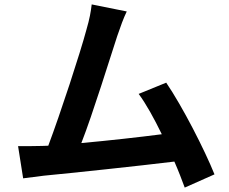

<svg xmlns="http://www.w3.org/2000/svg" viewBox="-20 -806 1040 871"><path d="M818 45 953 -15C908 -127 807 -324 734 -431L609 -380C642 -336 679 -269 714 -197C613 -184 471 -168 349 -157C401 -289 480 -546 512 -643C527 -687 540 -723 555 -754L396 -786C392 -753 387 -722 372 -671C344 -566 255 -294 199 -145L172 -144C139 -143 97 -143 62 -143L85 3C117 -1 154 -6 179 -9C305 -21 607 -53 771 -73C790 -30 805 10 818 45Z"/></svg>

Font: Spoqa Han Sans Neo Bold
Style: Bold
Weight: 700
Designer: [Spoqa Han Sans Neo] Dong-huui Kim  Younghwa Kang  Yujin Lee  [Noto Sans] Ryoko NISHIZUKA  (kana & ideographs); Paul D. 
Foundry: Spoqa (http://www.spoqa-han-sans.com)
Version: Version 1.100;hotconv 1.0.109;makeotfexe 2.5.65596